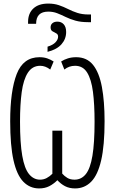

<svg xmlns="http://www.w3.org/2000/svg" viewBox="-20 -1044 640 1074"><path d="M137 -921Q137 -969 166.5 -996.5Q196 -1024 250 -1024Q283 -1024 309.5 -1015Q336 -1006 360.5 -993.5Q385 -981 412.5 -972Q440 -963 475 -963H489V-920H473Q432 -920 402 -928.5Q372 -937 347.5 -949Q323 -961 300 -970Q277 -979 250 -979Q182 -979 182 -911H137ZM246 -783Q276 -792 290.5 -807.5Q305 -823 305 -839Q305 -852 294.5 -857.5Q284 -863 273.5 -869Q263 -875 263 -891Q263 -906 273.5 -914.5Q284 -923 301 -923Q323 -923 336.5 -908Q350 -893 350 -865Q350 -826 324 -796.5Q298 -767 246 -754ZM199 10Q147 10 110.5 -27.5Q74 -65 55.5 -147.5Q37 -230 37 -366Q37 -536 73.5 -630Q110 -724 201 -724Q225 -724 244 -717.5Q263 -711 280 -700L261 -655Q234 -676 205 -676Q161 -676 136 -637.5Q111 -599 101.5 -529Q92 -459 92 -364Q92 -244 104.5 -172.5Q117 -101 142.5 -70Q168 -39 204 -39Q224 -39 241 -48Q258 -57 273 -72V-313H328V-73Q340 -59 356.5 -49Q373 -39 397 -39Q435 -39 460 -70Q485 -101 497 -172.5Q509 -244 509 -363Q509 -460 500 -530Q491 -600 467.5 -638Q444 -676 400 -676Q366 -676 340 -655L322 -700Q339 -711 360 -717.5Q381 -724 406 -724Q466 -724 500.5 -681Q535 -638 550 -557.5Q565 -477 565 -366Q565 -230 546 -147.5Q527 -65 490 -27.5Q453 10 400 10Q368 10 344 -2.5Q320 -15 301 -36Q280 -15 255.5 -2.5Q231 10 199 10Z"/></svg>

Font: Noto Sans Mono Light
Style: Regular
Weight: 300
Designer: Monotype Design Team
Foundry: Monotype Imaging Inc.
Version: Version 2.014; ttfautohint (v1.8.4.7-5d5b)